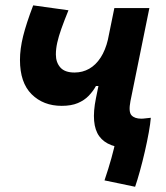

<svg xmlns="http://www.w3.org/2000/svg" viewBox="-20 -548 626 723"><path d="M488.8 155.3 373.5 131.3Q388.7 86.4 399.4 47.9Q410.2 9.3 416.5 -22.9L433.1 -95.2Q461.9 -96.7 490.7 -98.9Q519.5 -101.1 547.9 -104.5Q546.4 -83.5 540.3 -49.6Q534.2 -15.6 525.4 22.7Q516.6 61 506.8 96.2Q497.1 131.3 488.8 155.3ZM212.4 -149.4Q143.1 -149.4 99.1 -193.1Q55.2 -236.8 55.2 -322.3Q55.2 -363.8 67.1 -411.9Q79.1 -460 105 -527.8L237.8 -509.3Q221.7 -469.7 211.2 -440.2Q200.7 -410.6 195.6 -387.5Q190.4 -364.3 190.4 -342.8Q190.4 -313 207.3 -293.9Q224.1 -274.9 260.7 -274.9Q291 -274.9 315.9 -289.1Q340.8 -303.2 358.9 -331.1Q377 -358.9 386.7 -399.9L392.1 -224.1H341.3Q330.6 -204.6 314.2 -187.5Q297.9 -170.4 273.2 -159.9Q248.5 -149.4 212.4 -149.4ZM471.7 9.8Q386.2 9.8 353.8 -34.9Q321.3 -79.6 341.3 -178.2L410.6 -517.6H542.5L471.2 -167Q463.4 -127 475.1 -114Q486.8 -101.1 512.2 -101.1Q522.9 -101.1 534.2 -103L513.7 7.8Q503.4 8.8 491.7 9.3Q480 9.8 471.7 9.8Z"/></svg>

Font: Cascadia Mono NF
Style: Italic
Weight: 400
Italic angle: -10°
Monospace: yes
Designer: Aaron Bell
Foundry: Saja Typeworks
Version: Version 2404.023